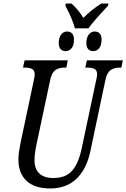

<svg xmlns="http://www.w3.org/2000/svg" viewBox="-20 -1055 714 1085"><path d="M84 -154Q84 -187 97 -252L171 -601Q176 -624 176 -635Q176 -657 161.5 -665Q147 -673 120 -673H110L119 -714H363L355 -673H344Q313 -673 292.5 -658.5Q272 -644 263 -600L188 -247Q175 -188 175 -150Q175 -100 202.5 -74.5Q230 -49 281 -49Q353 -49 389 -92Q425 -135 442 -218L524 -605Q529 -623 529 -635Q529 -657 514.5 -665Q500 -673 472 -673H462L471 -714H674L666 -673H656Q625 -673 604.5 -658.5Q584 -644 575 -600L491 -202Q470 -101 413 -45.5Q356 10 263 10Q176 10 130 -33Q84 -76 84 -154ZM349 -1024 352 -1035H384Q425 -998 451 -954Q496 -999 552 -1035H593L590 -1022Q506 -933 480 -895H403Q392 -942 349 -1024ZM312 -812Q312 -841 325 -859Q338 -877 359 -877Q377 -877 387.5 -865.5Q398 -854 398 -832Q398 -798 384 -782Q370 -766 351 -766Q333 -766 322.5 -777.5Q312 -789 312 -812ZM468 -812Q468 -841 481 -859Q494 -877 515 -877Q533 -877 543.5 -865.5Q554 -854 554 -832Q554 -798 540 -782Q526 -766 507 -766Q489 -766 478.5 -777.5Q468 -789 468 -812Z"/></svg>

Font: Noto Serif Cond
Style: Italic
Weight: 400
Width: 3
Italic angle: -12°
Designer: Monotype Design Team
Foundry: Monotype Imaging Inc.
Version: Version 1.001